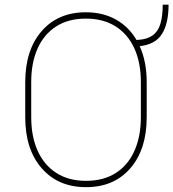

<svg xmlns="http://www.w3.org/2000/svg" viewBox="-20 -772 724 802"><path d="M684.1 -752.4Q684.1 -674.3 656.7 -630.4Q629.4 -586.4 563.5 -579.1Q592.8 -514.6 592.8 -428.2V-282.7Q592.8 -147.9 524.4 -69.1Q456.1 9.8 339.4 9.8Q223.1 9.8 154.3 -69.1Q85.4 -147.9 85.4 -282.7V-428.2Q85.4 -563 153.8 -641.8Q222.2 -720.7 338.4 -720.7Q409.7 -720.7 463.6 -690.7Q517.6 -660.6 550.3 -605Q594.2 -606.9 617.9 -624.5Q641.6 -642.1 650.6 -674.6Q659.7 -707 659.7 -752.4ZM568.4 -282.7V-429.2Q568.4 -509.8 541.5 -569.3Q514.6 -628.9 463.1 -661.6Q411.6 -694.3 338.4 -694.3Q265.6 -694.3 214.6 -661.6Q163.6 -628.9 137 -569.3Q110.4 -509.8 110.4 -429.2V-282.7Q110.4 -202.1 137.2 -142.3Q164.1 -82.5 215.3 -49.6Q266.6 -16.6 339.4 -16.6Q412.6 -16.6 463.9 -49.6Q515.1 -82.5 541.7 -142.3Q568.4 -202.1 568.4 -282.7Z"/></svg>

Font: Robert Sans Thin
Style: Regular
Weight: 100
Designer: Christian Robertson (extended by Adam Twardoch)
Foundry: Google
Version: Version 12.135;April 2, 2019;FontCreator 11.5.0.2425 64-bit;